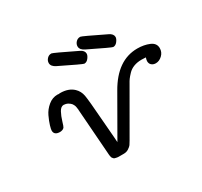

<svg xmlns="http://www.w3.org/2000/svg" viewBox="-136 -820 1061 1009"><g transform="rotate(-30 394.0 -315.5)"><path d="M79.1 -287.1Q79.1 -294.9 85.4 -316.4Q91.8 -337.9 105 -366Q118.2 -394 143.6 -415Q168.9 -436 200.2 -436Q202.1 -436 204.1 -435.5Q206.1 -435.1 208 -435.1Q209 -435.1 210.9 -435.5Q212.9 -436 213.9 -436H215.8Q266.6 -436 295.9 -408.2Q316.9 -388.2 322.5 -358.2Q328.1 -328.1 337.9 -194.8Q342.8 -130.9 346.2 -91.8Q346.2 -86.9 347.2 -76.9Q348.1 -66.9 348.1 -62L482.9 -296.9Q562 -436 684.1 -436Q724.1 -436 756.1 -422.6Q788.1 -409.2 788.1 -378.9Q788.1 -354 770 -336.9Q752 -319.8 731 -319.8Q715.8 -319.8 705.8 -328.4Q695.8 -336.9 695.8 -352.1Q695.8 -358.9 700.2 -373Q691.4 -374 673.8 -374Q647.9 -374 627 -366Q606 -357.9 591.6 -342.5Q577.1 -327.1 570.6 -318.1Q564 -309.1 555.2 -293L408.2 -38.1Q399.4 -22.9 394.8 -16.4Q390.1 -9.8 377 -1Q363.8 7.8 347.2 7.8H315.9Q309.1 7.8 303 6.3Q296.9 4.9 293 3.9Q289.1 2.9 286.1 -1Q283.2 -4.9 281.5 -6.8Q279.8 -8.8 278.8 -14.4Q277.8 -20 277.3 -21.5Q276.9 -22.9 276.4 -30Q275.9 -37.1 275.9 -38.1L255.9 -309.1V-314Q254.9 -317.9 254.9 -319.8Q254.9 -321.8 253.9 -327.4Q252.9 -333 252 -335.9Q251 -338.9 248.5 -344Q246.1 -349.1 243.2 -352.5Q240.2 -356 236.1 -359.4Q231.9 -362.8 226.6 -366Q221.2 -369.1 213.9 -371.1Q204.1 -373 201.2 -373Q184.1 -373 172.1 -351.1Q160.2 -329.1 152.1 -301.5Q144 -273.9 140.1 -269Q131.3 -259.3 113.8 -258.8Q79.1 -259.3 79.1 -287.1ZM243.2 -602.1Q243.2 -616.2 253.7 -627.7Q264.2 -639.2 278.8 -639.2H280.8Q287.6 -639.2 417 -576.2Q440.9 -564.9 440.9 -545.9Q440.9 -534.7 429.9 -520.3Q418.9 -505.9 404.8 -505.9H403.8Q397 -505.9 271 -567.9Q243.2 -581.1 243.2 -602.1ZM418 -602.1Q418 -616.2 428.5 -627.7Q439 -639.2 454.1 -639.2H456.1Q462.9 -639.2 591.8 -576.2Q615.7 -564.9 616.2 -545.9Q616.2 -534.7 605.2 -520.3Q594.2 -505.9 580.1 -505.9H579.1Q572.3 -505.9 445.8 -567.9Q418 -581.1 418 -602.1Z"/></g></svg>

Font: CMU Typewriter Text Variable Width
Style: Italic
Weight: 500
Italic angle: -14.04°
Version: Version 0.7.0